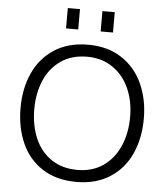

<svg xmlns="http://www.w3.org/2000/svg" viewBox="-63 -1027 958 1100"><g transform="rotate(5 416.0 -477.0)"><path d="M62 0ZM62 -378Q62 -489 102 -578Q142 -667 222 -719.5Q302 -772 417 -772Q530 -772 610 -719.5Q690 -667 730.5 -577.5Q771 -488 771 -378Q771 -265 730.5 -175.5Q690 -86 610 -34.5Q530 17 417 17Q302 17 222 -34.5Q142 -86 102 -175.5Q62 -265 62 -378ZM692 -381Q692 -471 659.5 -544Q627 -617 564.5 -660Q502 -703 417 -703Q329 -703 266.5 -660Q204 -617 172.5 -543Q141 -469 141 -378Q141 -285 172.5 -211Q204 -137 266.5 -94.5Q329 -52 417 -52Q503 -52 565 -95Q627 -138 659.5 -213Q692 -288 692 -381ZM481 -971H552V-854H481ZM282 -971H352V-854H282Z"/></g></svg>

Font: Biryani Light
Style: Regular
Weight: 300
Designer: Dan Reynolds and Mathieu Réguer
Foundry: Dan Reynolds and Mathieu Réguer
Version: Version 1.004; ttfautohint (v1.1) -l 5 -r 5 -G 72 -x 0 -D la